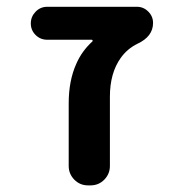

<svg xmlns="http://www.w3.org/2000/svg" viewBox="-20 -568 540 569"><path d="M241.2 -18.6Q216.8 -18.6 200.2 -35.6Q183.6 -52.7 183.6 -76.2V-261.7Q183.6 -329.1 206.1 -378.9Q222.7 -417 253.9 -445.3Q254.9 -446.3 254.4 -448.2Q253.9 -450.2 252 -450.2H120.1Q99.6 -450.2 85.4 -464.4Q71.3 -478.5 71.3 -498.5Q71.3 -518.6 85.4 -533.2Q99.6 -547.9 120.1 -547.9H385.7Q405.3 -547.9 419.4 -533.7Q433.6 -519.5 433.6 -500Q433.6 -460 387.7 -438.5Q357.4 -423.8 337.9 -396.5Q305.7 -351.6 305.7 -281.2V-76.2Q305.7 -52.7 289.1 -35.6Q272.5 -18.6 248 -18.6Z"/></svg>

Font: Rounded Mgen+ 1m medium
Style: Regular
Weight: 500
Designer: [Source Han Sans]
Ryoko NISHIZUKA  (kana & ideographs); Paul D. Hunt (Latin, Greek & Cyrillic); Wenlong ZHANG  (bopomofo
Version: Version 1.059.20150602